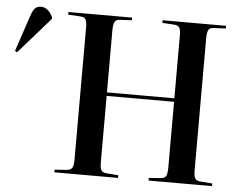

<svg xmlns="http://www.w3.org/2000/svg" viewBox="-223 -807 1103 871"><g transform="rotate(5 328.5 -371.5)"><path d="M55 0V-12L110 -16Q128 -17 134.5 -28Q141 -39 141 -67V-669Q141 -694 134.5 -704.5Q128 -715 107 -715L55 -718V-730H345V-718L292 -715Q275 -715 268 -704Q261 -693 261 -664V-382H568V-669Q568 -693 562 -703.5Q556 -714 535 -715L484 -718V-730H773V-718L719 -715Q700 -715 694 -703.5Q688 -692 688 -664V-63Q688 -38 694.5 -27.5Q701 -17 721 -16L773 -12V0H484V-12L537 -16Q556 -17 562 -28Q568 -39 568 -67V-366H261V-63Q261 -37 267.5 -27Q274 -17 294 -16L345 -12V0ZM-161 -528 -171 -533 -116 -697Q-107 -724 -97 -733.5Q-87 -743 -70 -743Q-38 -743 -17 -700V-692Z"/></g></svg>

Font: Literata 72pt Medium
Style: Regular
Weight: 500
Designer: Latin by Veronika Burian and Jose Scaglione. Greek by Irene Vlachou. Cyrillic by Vera Evstafieva.
Foundry: TypeTogether
Version: Version 3.002